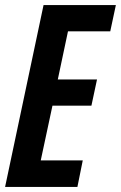

<svg xmlns="http://www.w3.org/2000/svg" viewBox="-22 -734 475 754"><path d="M282 0 303 -104H138L184 -319H337L359 -422H205L245 -611H411L433 -714H149L-2 0Z"/></svg>

Font: Noto Sans Display Condensed
Style: Bold Italic
Weight: 700
Width: 3
Designer: Monotype Design team
Foundry: Monotype Imaging Inc.
Version: 1.000